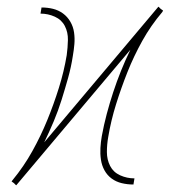

<svg xmlns="http://www.w3.org/2000/svg" viewBox="-20 -542 540 564"><path d="M28 2H27L21 -4L14 -9L17 -13Q50 -53 75 -98Q100 -143 119 -189.5Q138 -236 153 -284Q168 -332 176 -380Q179 -402 179.5 -424.5Q180 -447 170.5 -465.5Q161 -484 141 -493Q121 -502 99 -502L102 -520Q120 -520 136 -516Q152 -512 165 -502.5Q178 -493 186.5 -478.5Q195 -464 197.5 -447Q200 -430 198.5 -412.5Q197 -395 194 -378Q189 -345 180 -313Q171 -281 161 -249Q151 -217 138 -186Q125 -155 110 -124L445 -522H446L452 -516L459 -511L457 -507Q423 -467 398 -422Q373 -377 354.5 -330.5Q336 -284 321 -236Q306 -188 298 -140Q294 -118 294 -95.5Q294 -73 303.5 -54.5Q313 -36 333 -27Q353 -18 375 -18L372 0Q354 0 337.5 -4Q321 -8 308 -17.5Q295 -27 287 -41.5Q279 -56 276.5 -73Q274 -90 275 -107.5Q276 -125 279 -142Q285 -175 293.5 -207Q302 -239 312.5 -271Q323 -303 335.5 -334Q348 -365 363 -396Z"/></svg>

Font: Iosevka Term Curly Thin
Style: Italic
Weight: 100
Italic angle: -9°
Designer: Belleve Invis
Foundry: Belleve Invis
Version: Version 32.3.0